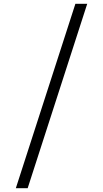

<svg xmlns="http://www.w3.org/2000/svg" viewBox="-20 -843 540 1006"><path d="M63 143 375 -823H437L125 143Z"/></svg>

Font: Iosevka SS18 Light
Style: Regular
Weight: 300
Monospace: yes
Designer: Belleve Invis
Foundry: Belleve Invis
Version: Version 25.1.1; ttfautohint (v1.8.4)